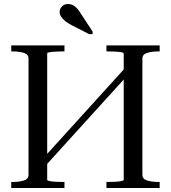

<svg xmlns="http://www.w3.org/2000/svg" viewBox="-20 -936 851 956"><path d="M187 -139 596 -590 624 -571 215 -120ZM36 0V-30H42Q74 -30 98 -37Q122 -44 122 -66V-644Q122 -666 98 -673Q74 -680 42 -680H36V-710H301V-680H292Q275 -680 257 -679Q239 -678 227 -676Q215 -674 215 -670V-40Q215 -37 227 -34.5Q239 -32 257 -31Q275 -30 292 -30H301V0ZM510 0V-30H519Q536 -30 554 -31Q572 -32 584 -34.5Q596 -37 596 -40V-670Q596 -674 584 -676Q572 -678 554 -679Q536 -680 519 -680H510V-710H775V-680H769Q738 -680 713.5 -673Q689 -666 689 -644V-66Q689 -44 713 -37Q737 -30 769 -30H775V0ZM380 -872Q371 -887 361.5 -896.5Q352 -906 342 -911Q332 -916 319 -916Q300 -916 288.5 -904Q277 -892 277 -877Q277 -864 284.5 -852.5Q292 -841 305.5 -830.5Q319 -820 336 -811L424 -766H441V-779Z"/></svg>

Font: Roboto Serif 144pt
Style: Regular
Weight: 400
Version: Version 1.008